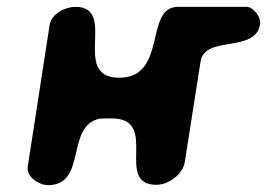

<svg xmlns="http://www.w3.org/2000/svg" viewBox="-20 -540 780 561"><path d="M200 -520C171 -520 130 -500 125 -467L61 -53C56 -23 95 1 120 1C235 1 171 -171 270 -193C275 -194 301 -194 307 -194C448 -194 312 0 437 0C471 0 514 -29 520 -67L566 -360C578 -439 727 -383 740 -470C743 -489 721 -520 700 -520H500C400 -520 471 -313 328 -313C185 -313 326 -520 200 -520Z"/></svg>

Font: Asimov Print
Style: Regular
Weight: 500
Designer: Google
Version: Version 2.000980: 2014